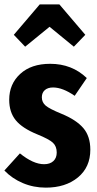

<svg xmlns="http://www.w3.org/2000/svg" viewBox="-22 -839 444 876"><path d="M92.8 -626 41 -680.2 159.2 -818.8H249L367.2 -680.2L314.9 -626L204.1 -716.8ZM207 -547.9Q306.2 -547.9 374 -482.9L318.8 -401.9Q263.7 -439.9 220.2 -439.9Q196.3 -439.9 182.6 -428Q168.9 -416 168.9 -395Q168.9 -372.1 186.3 -357.2Q203.6 -342.3 258.8 -319.8Q326.2 -292 358.2 -254.6Q390.1 -217.3 390.1 -155.8Q390.1 -76.2 333.5 -29.5Q276.9 17.1 187 17.1Q130.9 17.1 82 -3.7Q33.2 -24.4 -2 -61L68.8 -139.2Q129.9 -89.8 179.2 -89.8Q206.1 -89.8 221.4 -104Q236.8 -118.2 236.8 -143.1Q236.8 -171.4 219.5 -187.7Q202.1 -204.1 147.9 -226.1Q79.6 -253.9 49.8 -290.5Q20 -327.1 20 -383.8Q20 -455.6 70.1 -501.7Q120.1 -547.9 207 -547.9Z"/></svg>

Font: Fira Sans Compressed
Style: Bold
Weight: 700
Width: 1
Designer: Carrois Corporate & Edenspiekermann AG
Foundry: Carrois Corporate GbR & Edenspiekermann AG
Version: Version 4.203;PS 004.203;hotconv 1.0.88;makeotf.lib2.5.64775